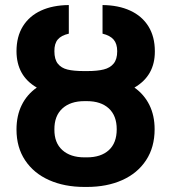

<svg xmlns="http://www.w3.org/2000/svg" viewBox="-20 -737 684 767"><path d="M197.3 -219.7Q196.8 -166.5 229 -137.5Q261.2 -108.4 317.4 -108.4H327.1Q383.3 -108.4 414.8 -137.2Q446.3 -166 446.3 -220.7Q446.3 -274.9 414.6 -304Q382.8 -333 327.1 -333H317.4Q261.2 -333 229 -303.5Q196.8 -273.9 197.3 -219.7ZM448.2 -532.2Q448.2 -562 434.1 -578.6Q419.9 -595.2 389.6 -602.5V-716.8Q453.1 -716.3 500.2 -694.6Q547.4 -672.9 573 -631.6Q598.6 -590.3 598.6 -532.2Q599.1 -434.6 517.1 -387.2Q556.2 -359.4 576.9 -317.4Q597.7 -275.4 597.7 -220.7Q597.7 -148.9 563.5 -96.9Q529.3 -44.9 468.3 -17.6Q407.2 9.8 327.1 9.8H317.4Q237.3 9.8 176 -17.6Q114.7 -44.9 80.3 -96.7Q45.9 -148.4 45.9 -219.7Q45.9 -274.9 66.7 -317.1Q87.4 -359.4 127 -387.2Q46.4 -433.6 45.9 -532.2Q45.9 -590.8 71.5 -632.1Q97.2 -673.3 144 -694.8Q190.9 -716.3 254.9 -716.8V-602.5Q224.6 -595.7 210.7 -579.1Q196.8 -562.5 197.3 -532.2Q197.3 -500 210.9 -482.7Q224.6 -465.3 249.5 -459.2Q274.4 -453.1 314.5 -453.1H329.1Q368.7 -453.1 394.3 -459.5Q419.9 -465.8 434.1 -483.2Q448.2 -500.5 448.2 -532.2Z"/></svg>

Font: Pretendard
Style: Bold
Weight: 700
Designer: Base glyphs from Inter by Rasmus Andersson; Hangeul glyphs from Noto Sans CJK(Source Han Sans) by Jang Soo-young and Kan
Foundry: Kil Hyung-jin
Version: Version 1.309